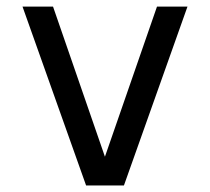

<svg xmlns="http://www.w3.org/2000/svg" viewBox="-20 -567 642 587"><path d="M358.9 0 553.2 -546.9H460L300.8 -87.9L142.1 -546.9H48.8L243.2 0Z"/></svg>

Font: Hack Dev
Style: Regular
Weight: 400
Designer: Christopher Simpkins
Foundry: Christopher Simpkins
Version: Version 2.0315